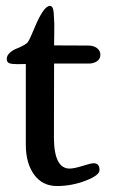

<svg xmlns="http://www.w3.org/2000/svg" viewBox="-20 -621 401 650"><path d="M67.4 -404.3 37.6 -403.8Q19.5 -403.8 11.2 -407.2Q2.9 -410.6 2.9 -421.6Q2.9 -432.6 12.5 -441.7Q22 -450.7 34.2 -455.6Q67.9 -469.2 74.5 -478.8Q81.1 -488.3 94.2 -520.5Q127 -601.1 148.9 -601.1Q160.2 -601.1 161.9 -576.9Q163.6 -552.7 163.8 -540Q164.1 -527.3 163.6 -502.2Q163.1 -477.1 163.1 -467.3L279.3 -466.8Q296.4 -466.8 308.1 -458.3Q319.8 -449.7 319.8 -435.5Q319.8 -421.4 308.3 -413.6Q296.9 -405.8 279.8 -405.8H163.1L162.6 -156.2Q162.6 -50.3 215.8 -50.3Q230.5 -50.3 259.3 -59.3Q288.1 -68.4 296.9 -68.4Q316.9 -68.4 316.9 -45.4Q316.9 -27.3 269.8 -9.3Q222.7 8.8 173.1 8.8Q123.5 8.8 95.5 -29.8Q67.4 -68.4 67.4 -131.3Z"/></svg>

Font: Corben
Style: Regular
Weight: 400
Designer: vernon adams
Foundry: vernon adams
Version: Version 1.101